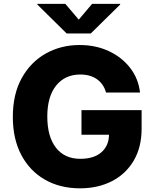

<svg xmlns="http://www.w3.org/2000/svg" viewBox="-20 -972 807 1001"><path d="M397 9.8Q293 9.8 214.1 -35.4Q135.3 -80.6 91.1 -164.1Q46.9 -247.6 46.9 -362.3Q46.9 -481.4 93.5 -565.2Q140.1 -648.9 219 -693.1Q297.9 -737.3 395 -737.3Q479 -737.3 547.1 -705.6Q615.2 -673.8 658.4 -618.2Q701.7 -562.5 710 -489.7H532.7Q520.5 -534.2 485.8 -558.8Q451.2 -583.5 398.4 -583.5Q319.3 -583.5 272.9 -526.1Q226.6 -468.8 226.6 -364.7Q226.6 -259.8 271.7 -201.9Q316.9 -144 398.4 -144Q469.7 -144 508.5 -178Q547.4 -211.9 548.3 -269.5H404.8V-397.9H718.3V-301.8Q718.3 -204.1 677 -134.3Q635.7 -64.5 563.2 -27.3Q490.7 9.8 397 9.8ZM320.8 -951.7 390.6 -869.6 460 -951.7H606.4V-948.2L453.1 -797.4H327.6L174.8 -948.2V-951.7Z"/></svg>

Font: Inter Extra Bold
Style: Regular
Weight: 800
Designer: Rasmus Andersson
Foundry: rsms
Version: Version 4.000;git-3c8e0fc